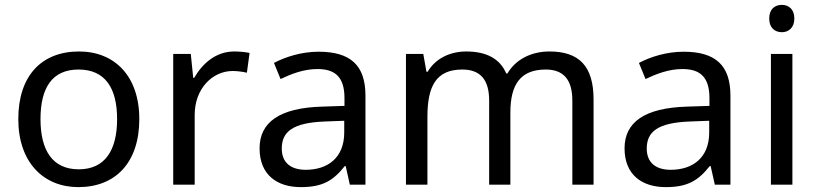

<svg xmlns="http://www.w3.org/2000/svg" viewBox="-20 -757 3353 787"><path d="M551 -269C551 -446 449 -546 304 -546C150 -546 55 -446 55 -269C55 -91 159 10 301 10C454 10 551 -91 551 -269ZM146 -269C146 -396 193 -472 302 -472C411 -472 460 -396 460 -269C460 -142 411 -63 303 -63C194 -63 146 -142 146 -269Z M940 -546C865 -546 810 -497 776 -438H772L762 -536H690V0H778V-286C778 -394 851 -466 934 -466C952 -466 975 -463 992 -459L1003 -540C985 -544 960 -546 940 -546Z M1286 -545C1216 -545 1150 -524 1103 -499L1130 -433C1174 -454 1225 -474 1281 -474C1351 -474 1392 -444 1392 -355V-323L1301 -320C1126 -315 1044 -256 1044 -149C1044 -40 1116 10 1213 10C1303 10 1346 -17 1393 -76H1397L1414 0H1478V-365C1478 -490 1416 -545 1286 -545ZM1312 -259 1391 -262V-214C1391 -110 1323 -61 1233 -61C1175 -61 1135 -88 1135 -148C1135 -216 1178 -254 1312 -259Z M2232 -546C2162 -546 2096 -517 2060 -456H2055C2029 -517 1973 -546 1891 -546C1827 -546 1766 -519 1733 -463H1728L1715 -536H1644V0H1732V-278C1732 -403 1767 -472 1875 -472C1950 -472 1985 -429 1985 -345V0H2072V-296C2072 -410 2113 -472 2217 -472C2291 -472 2326 -429 2326 -345V0H2413V-349C2413 -487 2353 -546 2232 -546Z M2782 -545C2712 -545 2646 -524 2599 -499L2626 -433C2670 -454 2721 -474 2777 -474C2847 -474 2888 -444 2888 -355V-323L2797 -320C2622 -315 2540 -256 2540 -149C2540 -40 2612 10 2709 10C2799 10 2842 -17 2889 -76H2893L2910 0H2974V-365C2974 -490 2912 -545 2782 -545ZM2808 -259 2887 -262V-214C2887 -110 2819 -61 2729 -61C2671 -61 2631 -88 2631 -148C2631 -216 2674 -254 2808 -259Z M3185 -737C3156 -737 3133 -720 3133 -681C3133 -643 3156 -625 3185 -625C3212 -625 3236 -643 3236 -681C3236 -720 3212 -737 3185 -737ZM3228 -536H3140V0H3228Z"/></svg>

Font: Noto Sans Tifinagh Agraw Imazighen
Style: Regular
Weight: 400
Designer: JamraPatel
Foundry: JamraPatel LLC
Version: Version 2.006